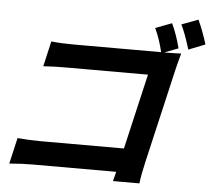

<svg xmlns="http://www.w3.org/2000/svg" viewBox="-60 -932 1158 1051"><g transform="rotate(5 519.0 -406.5)"><path d="M766 -64Q750 4 744 54H599Q603 38 612 2H155Q93 2 25 8L58 -135Q125 -129 181 -129H643L739 -543H289Q221 -543 164 -539L196 -678Q251 -672 318 -672H800Q783 -744 756 -801L846 -835Q875 -773 893 -701L817 -672H822Q875 -672 910 -674Q891 -605 886 -582ZM988 -867Q1014 -812 1038 -735L947 -699Q917 -795 897 -833Z"/></g></svg>

Font: KaiGen Gothic CN Bold
Style: Bold
Weight: 700
Designer: Ryoko NISHIZUKA  (kana & ideographs); Paul D. Hunt (Latin, Greek & Cyrillic); Wenlong ZHANG  (bopomofo); Sandoll Communi
Foundry: Adobe Systems Incorporated
Version: Version 1.002.20150501